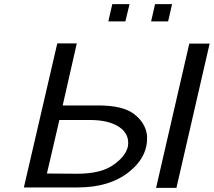

<svg xmlns="http://www.w3.org/2000/svg" viewBox="-20 -903 1030 925"><path d="M502 -800 521 -883H604L584 -800ZM708 -800 727 -883H809L790 -800ZM95 0 256 -694H350L282 -395H454Q572 -395 626 -353.5Q680 -312 688 -253Q696 -150 602 -75Q508 0 355 0ZM206 -67Q230 -67 279 -66.5Q328 -66 352 -66Q471 -66 531 -112Q584 -150 596 -196Q606 -255 556 -290Q506 -325 411 -325H266L261 -303ZM732 2 892 -693H990L830 2Z"/></svg>

Font: Coval
Style: Book Italic
Weight: 350
Foundry: Context Ltd
Version: Version 001.000